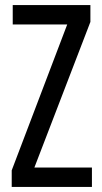

<svg xmlns="http://www.w3.org/2000/svg" viewBox="-20 -734 401 754"><path d="M341 0H26V-65L244 -638H30V-714H335V-648L115 -76H341Z"/></svg>

Font: Noto Sans Ethiopic ExtraCondensed
Style: Regular
Weight: 400
Width: 2
Designer: Monotype Design Team
Foundry: Monotype Imaging Inc.
Version: Version 2.102; ttfautohint (v1.8.4.7-5d5b)